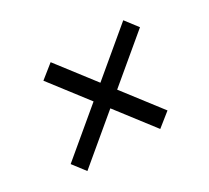

<svg xmlns="http://www.w3.org/2000/svg" viewBox="-90 -681 739 680"><g transform="rotate(-30 280.0 -340.5)"><path d="M95 -141 56 -192 472 -540 511 -489ZM393 -141 120 -496 175 -540 448 -185Z"/></g></svg>

Font: Roboto Serif
Style: Italic
Weight: 400
Italic angle: -10°
Designer: Greg Gazdowicz
Foundry: Commercial Type
Version: Version 1.008